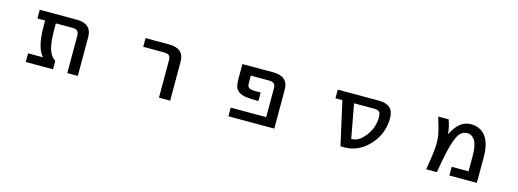

<svg xmlns="http://www.w3.org/2000/svg" viewBox="-8 -1195 5017 1859"><g transform="rotate(15 2500.0 -266.0)"><path d="M418 -435.5V-377.9Q418 -244.1 439.5 -177.2Q460.9 -110.4 506.8 -84V1H233.4V-85.9H382.8Q310.5 -162.1 310.5 -377.9V-435.5H233.4V-522.5H604.5Q754.9 -522.5 754.9 -387.7V1H649.4V-372.1Q649.4 -407.2 634.3 -421.4Q619.1 -435.5 582 -435.5Z M1293.9 -435.5V-522.5H1531.2Q1681.6 -522.5 1680.7 -387.7V1H1568.4V-372.1Q1568.4 -408.2 1553.2 -421.9Q1538.1 -435.5 1500 -435.5Z M2574.2 -522.5Q2725.6 -522.5 2724.6 -387.7V1H2264.6V-85.9H2620.1V-372.1Q2620.1 -407.2 2604.5 -421.4Q2588.9 -435.5 2550.8 -435.5H2372.1V-381.8Q2372.1 -359.4 2373 -348.1Q2374 -336.9 2378.9 -327.1Q2383.8 -317.4 2390.1 -313.5Q2396.5 -309.6 2412.6 -306.2Q2428.7 -302.7 2447.8 -302.2Q2466.8 -301.8 2506.8 -301.8V-216.8Q2424.8 -216.8 2380.4 -223.1Q2335.9 -229.5 2308.6 -249Q2281.2 -268.6 2272.9 -298.3Q2264.6 -328.1 2264.6 -381.8V-522.5Z M3407.2 -435.5 3469.7 -95.7H3478.5Q3545.9 -95.7 3610.4 -179.2Q3674.8 -262.7 3674.8 -368.2Q3674.8 -407.2 3659.7 -421.4Q3644.5 -435.5 3607.4 -435.5ZM3290 -435.5H3220.7V-522.5H3630.9Q3782.2 -522.5 3781.2 -387.7Q3781.2 -227.5 3674.8 -113.3Q3568.4 1 3428.7 1H3387.7Z M4363.3 -380.9Q4401.4 -458 4446.3 -494.1Q4494.1 -533.2 4552.7 -533.2Q4648.4 -533.2 4701.7 -463.9Q4754.9 -394.5 4754.9 -255.9V1H4479.5V-85.9H4648.4V-246.1Q4648.4 -344.7 4619.6 -392.6Q4590.8 -440.4 4541 -440.4Q4499 -440.4 4469.2 -407.7Q4439.5 -375 4411.6 -278.3Q4383.8 -181.6 4354.5 1H4248Q4275.4 -169.9 4278.8 -231.9Q4282.2 -293.9 4273.9 -346.7Q4265.6 -399.4 4227.5 -522.5H4332Q4357.4 -454.1 4363.3 -380.9Z"/></g></svg>

Font: Gen Shin Gothic Monospace Medium
Style: Regular
Weight: 500
Designer: [Source Han Sans]
Ryoko NISHIZUKA  (kana & ideographs); Paul D. Hunt (Latin, Greek & Cyrillic); Wenlong ZHANG  (bopomofo
Version: Version 1.002.20150607